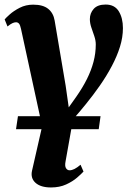

<svg xmlns="http://www.w3.org/2000/svg" viewBox="-28 -572 569 845"><path d="M307.5 -146Q335.5 -186 354.5 -224Q373.5 -262 383.5 -299.8Q393.5 -337.5 393.5 -376.5Q393.5 -394 387 -413Q380.5 -432 374 -451Q367.5 -470 367.5 -488Q367.5 -514 384.5 -533Q401.5 -552 437 -552Q476.5 -552 494.8 -522.2Q513 -492.5 513 -448.5Q513 -408 500 -366.2Q487 -324.5 464.2 -281.5Q441.5 -238.5 411.8 -195.8Q382 -153 348.5 -112Q334.5 -95 320.5 -78.2Q306.5 -61.5 293.5 -47L260.5 138.5Q256.5 159 262.5 168.2Q268.5 177.5 278 177.5Q288 177.5 299.5 171.8Q311 166 326.5 153L339.5 183Q331 192.5 311.5 209.5Q292 226.5 263 239.8Q234 253 196.5 253Q151 253 128.2 232.5Q105.5 212 113 179L157.5 -16L64.5 -444.5Q61 -461.5 55.8 -467.8Q50.5 -474 42.5 -474Q35.5 -474 27 -470.2Q18.5 -466.5 5 -455.5L-7.5 -486.5Q-3 -492.5 14.5 -508.2Q32 -524 58.8 -537.8Q85.5 -551.5 118 -551.5Q161.5 -551.5 184.2 -533Q207 -514.5 212.5 -481.5L261 -194.5L274.5 -99.5ZM42.5 -3.5 51 -60.5H414.5L406.5 -3.5Z"/></svg>

Font: Merriweather 60pt ExtraBold
Style: Italic
Weight: 800
Italic angle: -7.8°
Version: Version 2.101